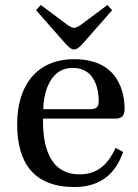

<svg xmlns="http://www.w3.org/2000/svg" viewBox="-20 -740 554 772"><path d="M125 -699 242 -566C255 -552 266 -541 278 -541C290 -541 302 -553 314 -566L431 -699L412 -720L309 -643C298 -635 287 -628 278 -628C270 -628 258 -635 247 -643L144 -720ZM49 -241C49 -83 117 12 280 12C391 12 448 -50 475 -129L445 -145C417 -87 379 -39 300 -39C176 -39 151 -159 153 -263H441C462 -263 481 -268 481 -301C481 -360 462 -502 279 -502C123 -502 49 -391 49 -241ZM154 -301C154 -342 169 -467 273 -467C366 -467 377 -372 377 -333C377 -314 371 -301 343 -301Z"/></svg>

Font: Lingua Franca
Style: Regular
Weight: 400
Version: Version 1.19